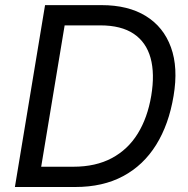

<svg xmlns="http://www.w3.org/2000/svg" viewBox="-20 -748 754 768"><path d="M281.2 0H90.8L103.5 -81.1H273.4Q362.8 -81.1 427.2 -115.5Q491.7 -149.9 531 -213.6Q570.3 -277.3 585 -365.2Q599.6 -453.1 582.3 -516.1Q564.9 -579.1 514.9 -612.8Q464.8 -646.5 380.9 -646.5H193.8L207.5 -727.5H386.2Q492.7 -727.5 563.5 -683.8Q634.3 -640.1 663.8 -558.8Q693.4 -477.5 674.3 -364.3Q655.3 -250 604.5 -168.5Q553.7 -86.9 472.7 -43.5Q391.6 0 281.2 0ZM252 -727.5 131.3 0H39.6L160.2 -727.5Z"/></svg>

Font: Inter 18pt
Style: Italic
Weight: 400
Italic angle: -9.3988°
Designer: Rasmus Andersson
Foundry: rsms
Version: Version 4.001;git-66647c0bb